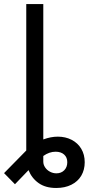

<svg xmlns="http://www.w3.org/2000/svg" viewBox="-61 -727 437 946"><path d="M152.3 -707V-40Q189.5 -53.7 223.6 -53.7Q261.7 -53.7 292 -38.1Q322.3 -22.5 339.4 6.1Q356.4 34.7 356.4 72.3Q356.4 109.9 339.4 138.7Q322.3 167.5 290.5 183.3Q258.8 199.2 215.8 199.2Q163.1 199.2 129.2 175Q95.2 150.9 79.6 111.3L12.7 180.7L-41 126L65.4 17.6L68.4 14.6V-707ZM216.8 127Q240.7 127 255.6 111.8Q270.5 96.7 270.5 72.3Q270.5 48.3 254.9 34.4Q239.3 20.5 212.9 20.5Q181.6 20.5 152.3 41.5V69.3Q152.3 84.5 161.4 97.9Q170.4 111.3 185.3 119.1Q200.2 127 216.8 127Z"/></svg>

Font: Pretendard JP
Style: Regular
Weight: 400
Designer: Base glyphs from Inter by Rasmus Andersson; Hangeul glyphs from Noto Sans CJK(Source Han Sans) by Jang Soo-young and Kan
Foundry: Kil Hyung-jin
Version: Version 1.309